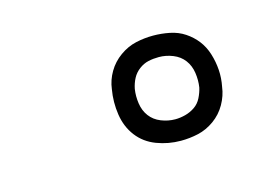

<svg xmlns="http://www.w3.org/2000/svg" viewBox="-42 -828 485 337"><g transform="rotate(-15 200.0 -659.5)"><path d="M253 -564Q230 -564 209 -572Q188 -580 175 -597Q162 -614 158.5 -637Q155 -660 159 -683Q161 -699 169.5 -713.5Q178 -728 192 -738Q206 -748 221.5 -751.5Q237 -755 253 -755Q268 -755 283 -752Q298 -749 310 -741Q322 -733 330.5 -722Q339 -711 343.5 -696.5Q348 -682 349 -667Q350 -652 347 -637Q345 -621 336.5 -606Q328 -591 314 -581Q300 -571 284.5 -567.5Q269 -564 253 -564ZM253 -603Q262 -603 271.5 -605.5Q281 -608 289 -613.5Q297 -619 301.5 -628Q306 -637 308 -646Q310 -659 308 -672.5Q306 -686 298.5 -696Q291 -706 278.5 -711Q266 -716 253 -716Q243 -716 234 -714Q225 -712 217 -706Q209 -700 204.5 -691.5Q200 -683 198 -673Q196 -660 198 -646.5Q200 -633 207.5 -623Q215 -613 227.5 -608Q240 -603 253 -603Z"/></g></svg>

Font: Iosevka Aile Extralight
Style: Italic
Weight: 200
Italic angle: -9°
Designer: Belleve Invis
Foundry: Belleve Invis
Version: Version 31.1.0; ttfautohint (v1.8.4)